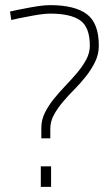

<svg xmlns="http://www.w3.org/2000/svg" viewBox="-20 -729 426 748"><path d="M365 -551Q365 -518 351 -489Q337 -460 316 -433Q295 -406 270.5 -381.5Q246 -357 225 -332Q204 -307 190 -281.5Q176 -256 176 -228V-190H141V-231Q141 -262 155 -290Q169 -318 190 -344Q211 -370 235.5 -395.5Q260 -421 281 -446Q302 -471 316 -497Q330 -523 330 -551Q330 -623 292.5 -649.5Q255 -676 175 -676Q157 -676 131 -672Q105 -668 81 -663Q53 -658 24 -651L19 -684Q49 -691 77 -696Q101 -701 128 -705Q155 -709 175 -709Q271 -709 318 -674Q365 -639 365 -551ZM139 -81H179V-1H139Z"/></svg>

Font: Panefresco 1wt
Style: Regular
Weight: 250
Version: Version 1.000